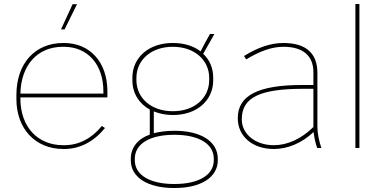

<svg xmlns="http://www.w3.org/2000/svg" viewBox="-20 -740 1912 960"><path d="M303 -593 365 -719H343L285 -593ZM297 5H301C381 5 450 -33 505 -100L489 -110C440 -49 375 -14 302 -14H296C166 -14 82 -108 82 -247V-253H517V-283C517 -428 431 -525 300 -525H296C154 -525 62 -422 62 -265V-245C62 -97 156 5 297 5ZM82 -272C85 -414 167 -506 294 -506H300C419 -506 497 -417 497 -283V-272Z M642 -338C642 -274 675 -222 729 -192V-67C671 -47 634 -4 634 54V62C634 147 719 200 849 200H854C984 200 1069 147 1069 61V54C1069 -33 984 -86 854 -86H849C810 -86 777 -81 749 -74V-183C776 -172 808 -165 842 -165H846C963 -165 1046 -237 1046 -338V-352C1046 -400 1028 -441 996 -471L1052 -570H1030C1010 -536 999 -514 983 -483C948 -510 901 -525 846 -525H842C725 -525 642 -453 642 -352ZM662 -350C662 -441 737 -506 843 -506H845C951 -506 1026 -441 1026 -350V-340C1026 -249 951 -184 846 -184H843C737 -184 662 -249 662 -340ZM654 54C654 -22 731 -66 850 -66H853C972 -66 1049 -22 1049 54V61C1049 136 972 180 853 180H850C731 180 654 136 654 61Z M1349 5C1419 5 1490 -25 1548 -80C1551 -52 1558 -22 1566 0H1587C1576 -30 1567 -74 1567 -105V-376C1567 -473 1510 -525 1398 -525H1396C1334 -525 1269 -503 1200 -460L1211 -443C1280 -485 1340 -506 1396 -506H1398C1494 -506 1547 -462 1547 -379V-315H1490C1272 -315 1169 -263 1169 -150V-148C1169 -58 1243 5 1349 5ZM1349 -14C1257 -14 1189 -70 1189 -142V-144C1189 -253 1280 -296 1497 -296H1547V-105C1486 -45 1417 -14 1349 -14Z M1757 0H1777V-720H1757Z"/></svg>

Font: Fixel Text Thin
Style: Regular
Weight: 100
Width: 4
Designer: AlfaBravo + MacPaw
Foundry: Kyrylo Tkachov, Marchela Mozhyna, Serhii Makarenko, Maria Weinstein, Zakhar Kryvoshyya
Version: Version 1.211